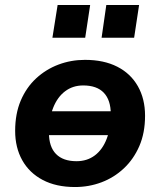

<svg xmlns="http://www.w3.org/2000/svg" viewBox="-20 -742 644 773"><path d="M282 11Q206 11 152 -17.5Q98 -46 69.5 -97Q41 -148 41 -215Q41 -284 63.5 -337Q86 -390 125.5 -426.5Q165 -463 215.5 -482Q266 -501 322 -501Q398 -501 452 -473.5Q506 -446 535 -395Q564 -344 564 -276Q564 -207 541 -154Q518 -101 478.5 -64Q439 -27 388.5 -8Q338 11 282 11ZM288 -93Q331 -93 362 -116.5Q393 -140 409.5 -183Q426 -226 426 -283Q426 -339 398 -368.5Q370 -398 315 -398Q273 -398 242 -374.5Q211 -351 194 -308Q177 -265 177 -208Q177 -151 205.5 -122Q234 -93 288 -93ZM136 -198 151 -294H468L453 -198ZM389 -590 408 -722H540L520 -590ZM191 -590 212 -722H343L323 -590Z"/></svg>

Font: Nunito Sans 12pt ExtraBold
Style: Italic
Weight: 800
Italic angle: -9°
Designer: Vernon Adams
Foundry: Vernon Adams
Version: Version 3.101;gftools[0.9.27]